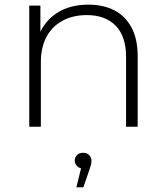

<svg xmlns="http://www.w3.org/2000/svg" viewBox="-20 -546 713 827"><path d="M361 -526Q425 -526 472.5 -501.5Q520 -477 546.5 -427.5Q573 -378 573 -305V0H523V-301Q523 -389 478.5 -435Q434 -481 354 -481Q293 -481 248 -456Q203 -431 179.5 -386Q156 -341 156 -278V0H106V-522H154V-377L147 -393Q171 -455 226 -490.5Q281 -526 361 -526ZM309 261 334 159 338 180Q323 180 312.5 170Q302 160 302 146Q302 131 312 121.5Q322 112 338 112Q355 112 364.5 122.5Q374 133 374 146Q374 155 371.5 165Q369 175 365 186L339 261Z"/></svg>

Font: Modern
Style: Regular
Weight: 300
Designer: Julieta Ulanovsky
Foundry: Julieta Ulanovsky
Version: Version 8.000